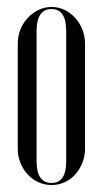

<svg xmlns="http://www.w3.org/2000/svg" viewBox="-20 -523 296 551"><path d="M128 -503Q148 -503 165.5 -494.5Q183 -486 196 -471.5Q209 -457 216.5 -438Q224 -419 224 -397V-96Q224 -75 216.5 -56Q209 -37 196 -22.5Q183 -8 165.5 0Q148 8 128 8Q108 8 90.5 0Q73 -8 59.5 -22.5Q46 -37 38.5 -56Q31 -75 31 -96V-397Q31 -419 38.5 -438Q46 -457 59.5 -471.5Q73 -486 90.5 -494.5Q108 -503 128 -503ZM128 -497Q85 -497 85 -434V-60Q85 2 128 2Q170 2 170 -60V-434Q170 -497 128 -497Z"/></svg>

Font: Moniqa Cond Display
Style: Regular
Weight: 400
Width: 3
Designer: Rajesh Rajput
Foundry: Rajesh Rajput
Version: Version 1.000